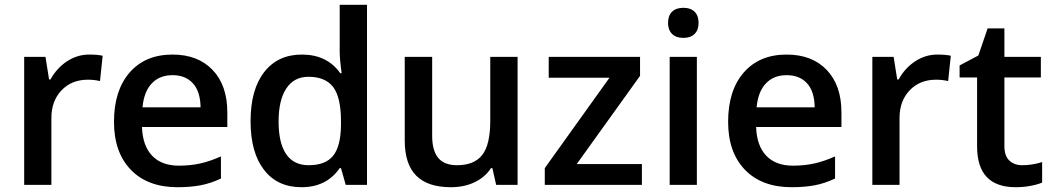

<svg xmlns="http://www.w3.org/2000/svg" viewBox="-20 -780 4442 810"><path d="M356 -549.8Q390.6 -549.8 413.1 -544.9L401.9 -438Q377.4 -443.8 351.1 -443.8Q282.2 -443.8 239.5 -398.9Q196.8 -354 196.8 -282.2V0H82V-540H171.9L187 -444.8H192.9Q219.7 -493.2 262.9 -521.5Q306.2 -549.8 356 -549.8Z M729 9.8Q603 9.8 532 -63.7Q460.9 -137.2 460.9 -266.1Q460.9 -398.4 526.9 -474.1Q592.8 -549.8 708 -549.8Q814.9 -549.8 877 -484.9Q939 -419.9 939 -306.2V-244.1H579.1Q581.5 -165.5 621.6 -123.3Q661.6 -81.1 734.4 -81.1Q782.2 -81.1 823.5 -90.1Q864.7 -99.1 912.1 -120.1V-26.9Q870.1 -6.8 827.1 1.5Q784.2 9.8 729 9.8ZM708 -462.9Q653.3 -462.9 620.4 -428.2Q587.4 -393.6 581.1 -327.1H826.2Q825.2 -394 793.9 -428.5Q762.7 -462.9 708 -462.9Z M1251.5 9.8Q1150.4 9.8 1093.8 -63.5Q1037.1 -136.7 1037.1 -269Q1037.1 -401.9 1094.5 -475.8Q1151.9 -549.8 1253.4 -549.8Q1359.9 -549.8 1415.5 -471.2H1421.4Q1413.1 -529.3 1413.1 -563V-759.8H1528.3V0H1438.5L1418.5 -70.8H1413.1Q1357.9 9.8 1251.5 9.8ZM1282.2 -83Q1353 -83 1385.3 -122.8Q1417.5 -162.6 1418.5 -252V-268.1Q1418.5 -370.1 1385.3 -413.1Q1352.1 -456.1 1281.2 -456.1Q1220.7 -456.1 1188 -407Q1155.3 -357.9 1155.3 -267.1Q1155.3 -177.2 1187 -130.1Q1218.8 -83 1282.2 -83Z M2073.2 0 2057.1 -70.8H2051.3Q2027.3 -33.2 1983.2 -11.7Q1939 9.8 1882.3 9.8Q1784.2 9.8 1735.8 -39.1Q1687.5 -87.9 1687.5 -187V-540H1803.2V-207Q1803.2 -145 1828.6 -114Q1854 -83 1908.2 -83Q1980.5 -83 2014.4 -126.2Q2048.3 -169.4 2048.3 -271V-540H2163.6V0Z M2688 0H2278.3V-70.8L2551.3 -452.1H2294.9V-540H2680.2V-460L2413.1 -87.9H2688Z M2919.9 0H2805.2V-540H2919.9ZM2798.3 -683.1Q2798.3 -713.9 2815.2 -730.5Q2832 -747.1 2863.3 -747.1Q2893.6 -747.1 2910.4 -730.5Q2927.2 -713.9 2927.2 -683.1Q2927.2 -653.8 2910.4 -637Q2893.6 -620.1 2863.3 -620.1Q2832 -620.1 2815.2 -637Q2798.3 -653.8 2798.3 -683.1Z M3319.8 9.8Q3193.8 9.8 3122.8 -63.7Q3051.8 -137.2 3051.8 -266.1Q3051.8 -398.4 3117.7 -474.1Q3183.6 -549.8 3298.8 -549.8Q3405.8 -549.8 3467.8 -484.9Q3529.8 -419.9 3529.8 -306.2V-244.1H3169.9Q3172.4 -165.5 3212.4 -123.3Q3252.4 -81.1 3325.2 -81.1Q3373 -81.1 3414.3 -90.1Q3455.6 -99.1 3502.9 -120.1V-26.9Q3460.9 -6.8 3418 1.5Q3375 9.8 3319.8 9.8ZM3298.8 -462.9Q3244.1 -462.9 3211.2 -428.2Q3178.2 -393.6 3171.9 -327.1H3417Q3416 -394 3384.8 -428.5Q3353.5 -462.9 3298.8 -462.9Z M3934.1 -549.8Q3968.8 -549.8 3991.2 -544.9L3980 -438Q3955.6 -443.8 3929.2 -443.8Q3860.4 -443.8 3817.6 -398.9Q3774.9 -354 3774.9 -282.2V0H3660.2V-540H3750L3765.1 -444.8H3771Q3797.9 -493.2 3841.1 -521.5Q3884.3 -549.8 3934.1 -549.8Z M4292.5 -83Q4334.5 -83 4376.5 -96.2V-9.8Q4357.4 -1.5 4327.4 4.2Q4297.4 9.8 4265.1 9.8Q4102.1 9.8 4102.1 -162.1V-453.1H4028.3V-503.9L4107.4 -545.9L4146.5 -660.2H4217.3V-540H4371.1V-453.1H4217.3V-164.1Q4217.3 -122.6 4238 -102.8Q4258.8 -83 4292.5 -83Z"/></svg>

Font: Samim Medium FD
Style: Medium-FD
Weight: 500
Foundry: DejaVu fonts team - Redesigned by Saber Rastikerdar
Version: Version 4.0.5